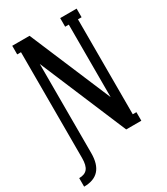

<svg xmlns="http://www.w3.org/2000/svg" viewBox="-210 -769 878 1009"><g transform="rotate(-30 228.5 -265.0)"><path d="M327.1 -680.2H426.8V-627.9H404.8V-51.8H426.8V0H335L113.8 -524.9V16.1Q113.8 149.9 -6.8 149.9V98.1Q27.3 98.1 43.2 78.6Q59.1 59.1 59.1 14.2V-627.9H36.1V-680.2H141.1L349.1 -188V-627.9H327.1Z"/></g></svg>

Font: Margherita Semibold
Style: Regular
Weight: 600
Designer: James Puckett
Foundry: Dunwich Type Founders
Version: Version 1.008;hotconv 1.0.109;makeotfexe 2.5.65596